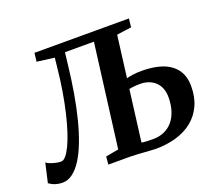

<svg xmlns="http://www.w3.org/2000/svg" viewBox="-151 -915 1237 1095"><g transform="rotate(-20 467.5 -367.5)"><path d="M-0.5 -135.3Q1.5 -132.3 10 -127.7Q18.6 -123 30.8 -118.9Q43 -114.7 57.9 -111.6Q72.8 -108.4 87.4 -108.4Q101.1 -108.4 116.2 -126Q131.3 -143.6 147 -176.3Q162.6 -209 177.5 -254.9Q192.4 -300.8 205.8 -357.7Q219.2 -414.6 230.2 -480.7Q241.2 -546.9 248.5 -619.6L254.9 -677.7L148.9 -691.4L155.3 -743.2H728.5L722.7 -691.4L633.8 -679.2L601.6 -426.8Q617.2 -430.7 639.6 -434.1Q662.1 -437.5 692.4 -437.5Q810.1 -437.5 870.1 -391.8Q930.2 -346.2 930.2 -259.8Q930.2 -192.9 907 -142.6Q883.8 -92.3 842.3 -58.8Q800.8 -25.4 743.9 -8.5Q687 8.3 619.1 8.3Q610.8 8.3 592.3 7.1Q573.7 5.9 551.8 4.4Q529.8 2.9 507.6 1.5Q485.4 0 469.2 0H333L337.4 -47.9L415.5 -62L495.6 -687H319.8L311.5 -615.7Q301.8 -528.3 288.1 -448.2Q274.4 -368.2 256.8 -298.8Q239.3 -229.5 217.5 -172.9Q195.8 -116.2 170.4 -76.2Q145 -36.1 115.7 -14.2Q86.4 7.8 53.7 7.8Q31.7 7.8 12 1.7Q-7.8 -4.4 -27.3 -18.1ZM553.7 -53.7Q565.4 -51.3 581.8 -50.3Q598.1 -49.3 623 -49.3Q661.6 -49.3 692.1 -63.2Q722.7 -77.1 743.9 -102.8Q765.1 -128.4 776.1 -164.6Q787.1 -200.7 787.1 -245.1Q787.1 -274.4 778.1 -297.6Q769 -320.8 752.4 -336.9Q735.8 -353 712.4 -361.8Q689 -370.6 660.6 -370.6Q642.1 -370.6 624 -368.9Q606 -367.2 593.3 -364.3Z"/></g></svg>

Font: Merriweather Bold
Style: Italic
Weight: 700
Italic angle: -7°
Designer: Eben Sorkin ( eben@eyebytes.com )
Foundry: Eben Sorkin ( eben@eyebytes.com )
Version: Version 1.5; ttfautohint (v0.97) -l 13 -r 13 -G 200 -x 24 -f